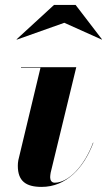

<svg xmlns="http://www.w3.org/2000/svg" viewBox="-20 -724 420 754"><path d="M232.5 -634.5 379.5 -568.5 380.5 -569.5 277 -704.5H192L45 -569.5L46.5 -568.5ZM346.5 -163 345.5 -164C310.5 -70 247.5 -6.5 195 -6.5C182 -6.5 177 -17 177 -28C177 -33 178 -40 179 -46L279.5 -460H62.5V-458H139L52 -95C50.5 -89 50 -78 50 -73C50 -13 81.5 10 143.5 10C239.5 10 308.5 -63 346.5 -163Z"/></svg>

Font: Bodoni* 96pt
Style: Bold Italic
Weight: 700
Italic angle: -13°
Version: Version 2.3